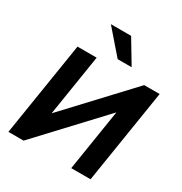

<svg xmlns="http://www.w3.org/2000/svg" viewBox="-211 -1095 1184 1249"><g transform="rotate(30 380.5 -470.0)"><path d="M32 0ZM32 0 144 -705H288L215 -245L645 -705H761L649 0H504L577 -461L146 0ZM411 -765 259 -940H411L516 -765Z"/></g></svg>

Font: Winston
Style: Bold Italic
Weight: 700
Italic angle: -9°
Designer: Original fonts by Vernon Adams / Changes by Cristiano Sobral
Foundry: Original fonts by Vernon Adams / Changes by Cristiano Sobral
Version: Version 2.503;July 17, 2020;FontCreator 13.0.0.2655 64-bit